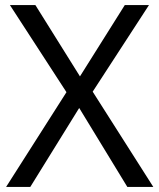

<svg xmlns="http://www.w3.org/2000/svg" viewBox="-20 -734 626 754"><path d="M582 0H480L291 -310L99 0H4L241 -372L19 -714H119L294 -434L470 -714H565L344 -374Z"/></svg>

Font: Noto Sans Soyombo
Style: Regular
Weight: 400
Designer: Monotype Design Team
Foundry: Monotype Imaging Inc.
Version: Version 2.001; ttfautohint (v1.8.4.7-5d5b)